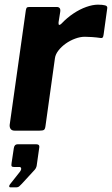

<svg xmlns="http://www.w3.org/2000/svg" viewBox="-20 -560 480 823"><path d="M42.6 0Q30.8 0 25.6 -7.3Q20.5 -14.6 21.5 -25L90.7 -515.6Q92.4 -524.9 94.9 -527.4Q97.5 -530 105.1 -530H224.4Q231.5 -530 235.7 -525.1Q239.8 -520.3 238.1 -508.9L231 -464.3Q230 -454.3 233.7 -453.4Q237.4 -452.6 243.5 -458.7Q267.3 -483.9 294.7 -502.1Q322.1 -520.4 349.7 -530.2Q377.3 -540 399.7 -540Q419.7 -540 430.5 -537Q441.4 -534 439.7 -524.7L424.3 -413.2Q422.9 -402 420.2 -399.2Q417.6 -396.4 412 -397.1Q392.3 -400 373.6 -401.2Q354.8 -402.4 343.5 -402.4Q323.8 -402.4 302.2 -394.4Q280.6 -386.5 261.7 -373.1Q242.9 -359.6 230.3 -343.3Q217.8 -327 215.5 -310.6L174.8 -18.7Q173.1 -6.1 168 -3.1Q163 0 149.4 0H42.6ZM24.4 243.1Q20 243.1 19.5 239Q19 234.9 23.1 229.7L64.7 177.1Q71.7 167.9 70.7 161.8Q69.7 155.7 62.8 155.7H39.1Q32.3 155.7 30.1 152.5Q27.9 149.2 29.6 139.2L39.3 74.6Q42 58.5 54.7 58.5H136Q149.6 58.5 148.6 70.2L137.2 150.5Q135.2 160.9 128 168.6L73.8 227.6Q67.9 233.7 62.8 238.4Q57.7 243.1 48.1 243.1Z"/></svg>

Font: Libre Franklin Thin
Style: Italic
Weight: 100
Italic angle: -8°
Designer: Pablo Impallari, Rodrigo Fuenzalida, Nhung Nguyen
Foundry: Impallari Type
Version: Version 3.000